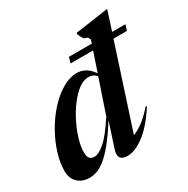

<svg xmlns="http://www.w3.org/2000/svg" viewBox="-173 -894 1034 1056"><g transform="rotate(-30 344.0 -366.0)"><path d="M321.5 -585.5 332.5 -621.5H477.5L484.5 -643Q478 -659.5 473.2 -662.2Q468.5 -665 463.5 -664.8Q458.5 -664.5 451.8 -672Q445 -679.5 434 -705.5L436 -714.5L640.5 -744H646L606.5 -621.5H691L680 -585.5H594.5L426.5 -70Q452 -78.5 485.5 -102.5Q519 -126.5 562 -175L567.5 -170.5Q504 -73.5 445.8 -30.8Q387.5 12 340.5 12Q273.5 12 296.5 -57.5L347 -211.5Q301.5 -139.5 265.2 -95.2Q229 -51 199.8 -27.8Q170.5 -4.5 146 3.8Q121.5 12 100 12Q54 12 25.5 -15.2Q-3 -42.5 -3 -89Q-3 -141.5 15.5 -200.8Q34 -260 66.5 -317Q99 -374 141.2 -420.5Q183.5 -467 230.8 -495Q278 -523 326 -523Q353.5 -523 378.2 -508.8Q403 -494.5 424 -464L465 -585.5ZM140.5 -126Q140.5 -97.5 150.8 -86.2Q161 -75 180.5 -75Q206.5 -75 246.8 -109.2Q287 -143.5 346 -234.5L418.5 -448.5Q408 -461 395.5 -466.2Q383 -471.5 368 -471.5Q336.5 -471.5 304.2 -447Q272 -422.5 242.5 -383Q213 -343.5 190 -297Q167 -250.5 153.8 -205.5Q140.5 -160.5 140.5 -126Z"/></g></svg>

Font: Newsreader 72pt SemiBold
Style: Italic
Weight: 600
Italic angle: -17°
Designer: Hugues Gentile
Foundry: Production Type
Version: Version 1.003; ttfautohint (v1.8.3)